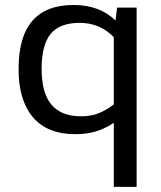

<svg xmlns="http://www.w3.org/2000/svg" viewBox="-20 -514 627 750"><path d="M424.6 215.9V-34.2Q391.2 -12 355.7 -1Q320.1 10.1 274.4 10.1Q163.3 10.1 107.3 -57.7Q51.4 -125.6 52.7 -246.4Q52.7 -494.5 267.2 -494.5Q369.1 -494.5 431.2 -433.9L437.3 -484.4H513.7V215.9ZM424.6 -106.2V-368.8Q370.5 -424.7 291.2 -424.7Q213 -424.7 177.7 -381.4Q142.5 -338.2 142.5 -245.4Q142.5 -150.7 180.9 -105.2Q219.4 -59.7 296.7 -59.7Q336.7 -59.7 366 -71.8Q395.3 -84 424.6 -106.2Z"/></svg>

Font: Arad-FD-VF Thin
Style: Regular
Weight: 100
Designer: Mohammad Darvishi
Version: Version 1.010;September 21, 2024;FontCreator 15.0.0.2992 64-